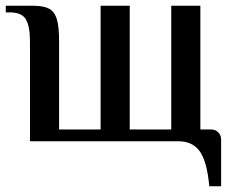

<svg xmlns="http://www.w3.org/2000/svg" viewBox="-20 -490 807 666"><path d="M599 0H84V-347Q84 -398 70 -422.5Q56 -447 14 -447H0V-470H95Q131 -470 150 -460Q169 -450 177 -424Q185 -398 185 -347V-41H329V-470H430V-41H574V-470H675V-41H712Q727 -41 737 -31Q747 -21 747 -6V156H706Q698 70 673 35Q648 0 599 0Z"/></svg>

Font: El Messiri Medium
Style: Regular
Weight: 500
Designer: Mohamed Gaber
Foundry: Kief Type Foundry
Version: Version 2.007